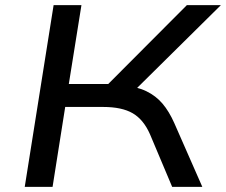

<svg xmlns="http://www.w3.org/2000/svg" viewBox="-20 -725 877 745"><path d="M76 0 188 -705H296L247 -399H423L383 -382L705 -705H837L491 -363L456 -394Q511 -389 548 -371Q585 -353 610.5 -323Q636 -293 656 -248L765 0H648L562 -204Q537 -261 495 -285.5Q453 -310 380 -310H233L184 0Z"/></svg>

Font: Nunito Sans 10pt Expanded Medium
Style: Italic
Weight: 500
Width: 7
Italic angle: -9°
Designer: Vernon Adams
Foundry: Vernon Adams
Version: Version 3.101;gftools[0.9.27]